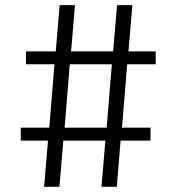

<svg xmlns="http://www.w3.org/2000/svg" viewBox="-20 -720 680 740"><path d="M80.1 -522H194.8L210 -700.2H269L253.9 -522H416L431.2 -700.2H490.2L475.1 -522H580.1V-472.2H470.2L450.2 -228H560.1V-178.2H444.8L430.2 0H371.1L386.2 -178.2H224.1L209 0H149.9L165 -178.2H60.1V-228H169.9L189.9 -472.2H80.1ZM229 -228H391.1L411.1 -472.2H249Z"/></svg>

Font: Abel
Style: Regular
Weight: 400
Designer: Matthew Desmond
Foundry: Matthew Desmond
Version: Version 1.003